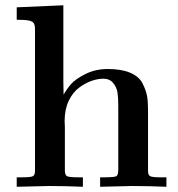

<svg xmlns="http://www.w3.org/2000/svg" viewBox="-20 -714 679 734"><path d="M43.9 0V-36.1H63Q98.1 -36.1 106 -40.5Q113.8 -44.9 113.8 -61V-601.1Q114.7 -624 102.8 -631.1Q90.8 -638.2 55.2 -638.2H43.9V-686L222.2 -693.8V-399.9L223.1 -352.1Q235.4 -374 252.2 -393.1Q269 -412.1 307.1 -431.2Q345.2 -450.2 392.1 -450.2Q443.8 -450.2 477.5 -436Q511.2 -421.9 524.7 -395.5Q538.1 -369.1 542 -347.7Q545.9 -326.2 545.9 -294.9V-60.1Q545.9 -44.9 554 -40.5Q562 -36.1 594.2 -36.1H616.2V0Q550.3 -2.9 483.9 -2.9Q474.1 -2.9 362.8 0V-36.1H377Q418 -36.1 425 -40.5Q432.1 -44.9 432.1 -64.9V-312Q432.1 -341.8 429 -361.3Q425.8 -380.9 412.4 -397Q398.9 -413.1 375 -413.1Q354 -413.1 330.6 -405Q307.1 -397 283 -379.4Q258.8 -361.8 242.9 -328.9Q227.1 -295.9 227.1 -252Q227.1 -248 227.5 -240Q228 -231.9 228 -228V-63Q228 -44.9 236.1 -40.5Q244.1 -36.1 280.8 -36.1H296.9V0Q231 -2.9 166 -2.9Q154.8 -2.9 43.9 0Z"/></svg>

Font: CMU Serif
Style: Bold
Weight: 700
Version: Version 0.7.0